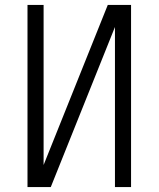

<svg xmlns="http://www.w3.org/2000/svg" viewBox="-20 -755 640 775"><path d="M91 0V-735H156V-89L415 -735H509V0H444V-646L185 0Z"/></svg>

Font: Iosevka SS04 Light Extended
Style: Regular
Weight: 300
Width: 7
Monospace: yes
Designer: Belleve Invis
Foundry: Belleve Invis
Version: Version 19.0.0; ttfautohint (v1.8.4)